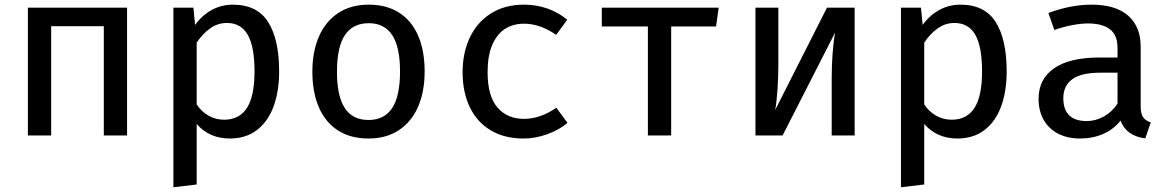

<svg xmlns="http://www.w3.org/2000/svg" viewBox="-20 -573 4963 812"><path d="M517.4 0H419V-462.1H196.4V0H97.9V-540.5H517.4Z M1160.5 -270.8Q1160.5 -187.2 1137.2 -123.3Q1113.8 -59.5 1066.9 -23.3Q1020 12.8 952.3 12.8Q865.1 12.8 811.8 -48.7V207.2L713.3 219V-540.5H797.9L805.1 -467.7Q835.4 -509.2 876.4 -531.3Q917.4 -553.3 964.6 -553.3Q1067.7 -553.3 1114.1 -479.7Q1160.5 -406.2 1160.5 -270.8ZM811.8 -392.8V-131.3Q832.3 -100.5 862.3 -83.6Q892.3 -66.7 928.2 -66.7Q992.3 -66.7 1024.4 -116.7Q1056.4 -166.7 1056.4 -270.8Q1056.4 -375.9 1027.7 -425.9Q999 -475.9 939.5 -475.9Q900.5 -475.9 868.2 -452.6Q835.9 -429.2 811.8 -392.8Z M1775.9 -270.8Q1775.9 -186.2 1748.5 -122.3Q1721 -58.5 1667.4 -22.8Q1613.8 12.8 1538.5 12.8Q1462.1 12.8 1408.7 -21.8Q1355.4 -56.4 1328.2 -120Q1301 -183.6 1301 -269.7Q1301 -354.4 1328.7 -418.2Q1356.4 -482.1 1410 -517.7Q1463.6 -553.3 1539.5 -553.3Q1615.9 -553.3 1669 -518.7Q1722.1 -484.1 1749 -420.8Q1775.9 -357.4 1775.9 -270.8ZM1405.1 -269.7Q1405.1 -166.2 1438.2 -115.9Q1471.3 -65.6 1538.5 -65.6Q1605.6 -65.6 1638.7 -116.2Q1671.8 -166.7 1671.8 -270.8Q1671.8 -374.4 1638.7 -424.6Q1605.6 -474.9 1539.5 -474.9Q1472.3 -474.9 1438.7 -424.6Q1405.1 -374.4 1405.1 -269.7Z M2332.8 -117.4 2380 -53.3Q2344.1 -23.1 2293.8 -5.1Q2243.6 12.8 2193.8 12.8Q2113.3 12.8 2055.4 -21.8Q1997.4 -56.4 1966.9 -119.7Q1936.4 -183.1 1936.4 -267.7Q1936.4 -349.7 1967.2 -414.6Q1997.9 -479.5 2056.7 -516.4Q2115.4 -553.3 2195.4 -553.3Q2300.5 -553.3 2379 -489.7L2332.3 -425.6Q2264.1 -472.8 2195.9 -472.8Q2149.7 -472.8 2115.1 -450.3Q2080.5 -427.7 2061.3 -381.8Q2042.1 -335.9 2042.1 -267.7Q2042.1 -167.2 2083.6 -118.7Q2125.1 -70.3 2195.4 -70.3Q2265.6 -70.3 2332.8 -117.4Z M2525.1 -540.5H3019.5L3008.2 -461H2818.5V0H2720V-461H2525.1Z M3594.4 -540.5V0H3497.4V-240Q3497.4 -348.7 3511.3 -434.4L3289.7 0H3174.9V-540.5H3271.8V-301Q3271.8 -247.2 3268.2 -194.6Q3264.6 -142.1 3258.5 -108.2L3477.4 -540.5Z M4237.4 -270.8Q4237.4 -187.2 4214.1 -123.3Q4190.8 -59.5 4143.8 -23.3Q4096.9 12.8 4029.2 12.8Q3942.1 12.8 3888.7 -48.7V207.2L3790.3 219V-540.5H3874.9L3882.1 -467.7Q3912.3 -509.2 3953.3 -531.3Q3994.4 -553.3 4041.5 -553.3Q4144.6 -553.3 4191 -479.7Q4237.4 -406.2 4237.4 -270.8ZM3888.7 -392.8V-131.3Q3909.2 -100.5 3939.2 -83.6Q3969.2 -66.7 4005.1 -66.7Q4069.2 -66.7 4101.3 -116.7Q4133.3 -166.7 4133.3 -270.8Q4133.3 -375.9 4104.6 -425.9Q4075.9 -475.9 4016.4 -475.9Q3977.4 -475.9 3945.1 -452.6Q3912.8 -429.2 3888.7 -392.8Z M4804.1 -124.1Q4804.1 -92.8 4814.1 -77.7Q4824.1 -62.6 4846.7 -55.4L4823.6 12.3Q4743.1 2.1 4719 -63.1Q4690.3 -26.2 4645.9 -6.7Q4601.5 12.8 4548.2 12.8Q4494.4 12.8 4454.6 -7.9Q4414.9 -28.7 4393.6 -66.7Q4372.3 -104.6 4372.3 -154.9Q4372.3 -239 4438.2 -284.4Q4504.1 -329.7 4627.7 -329.7H4706.2V-370.8Q4706.2 -424.6 4674.1 -449.2Q4642.1 -473.8 4581 -473.8Q4552.3 -473.8 4515.4 -466.9Q4478.5 -460 4439 -446.2L4413.8 -517.9Q4507.7 -553.3 4595.9 -553.3Q4698.5 -553.3 4751.3 -506.7Q4804.1 -460 4804.1 -375.9ZM4706.2 -134.9V-265.6H4634.4Q4551.8 -265.6 4514.4 -237.7Q4476.9 -209.7 4476.9 -157.4Q4476.9 -109.7 4501.8 -85.4Q4526.7 -61 4575.9 -61Q4613.8 -61 4648.7 -80.5Q4683.6 -100 4706.2 -134.9Z"/></svg>

Font: Fira Code Fixed Retina
Style: Regular
Weight: 450
Monospace: yes
Designer: Carrois Corporate, Edenspiekermann AG, Nikita Prokopov
Foundry: Carrois Corporate, Edenspiekermann AG, Nikita Prokopov
Version: Version 5.002